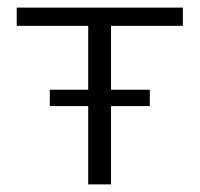

<svg xmlns="http://www.w3.org/2000/svg" viewBox="-20 -485 525 505"><path d="M272 -417V-249H374V-206H272V0H212V-206H111V-249H212V-417H24V-465H461V-417Z"/></svg>

Font: Ysabeau SC Semilight
Style: Regular
Weight: 300
Designer: Christian Thalmann (Catharsis Fonts)
Version: Version 0.003